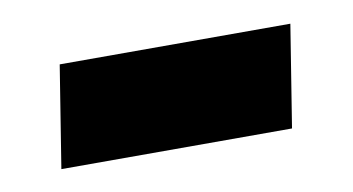

<svg xmlns="http://www.w3.org/2000/svg" viewBox="-31 -373 426 232"><g transform="rotate(-10 181.5 -256.5)"><path d="M30 -194 50 -319H333L313 -194Z"/></g></svg>

Font: MuseoModerno Thin
Style: Italic
Weight: 100
Italic angle: -9°
Designer: Pablo Cosgaya, Héctor Gatti, Marcela Romero, and the Authors of The MuseoModerno Project.
Foundry: Omnibus-Type Team
Version: Version 1.003